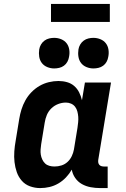

<svg xmlns="http://www.w3.org/2000/svg" viewBox="-20 -951 640 979"><path d="M185 8Q158 8 133 -1Q108 -10 91 -29.5Q74 -49 65.5 -73.5Q57 -98 54 -124.5Q51 -151 53 -179Q55 -207 60 -234L78 -344Q82 -369 89.5 -393Q97 -417 109.5 -439.5Q122 -462 140.5 -481Q159 -500 181.5 -513Q204 -526 229 -532Q254 -538 278 -538Q301 -538 322 -532Q343 -526 358.5 -512.5Q374 -499 383.5 -480Q393 -461 398 -440Q398 -440 398 -440Q398 -440 398 -440L413 -530H546L481 -136Q480 -129 481 -122.5Q482 -116 486 -111Q490 -106 496.5 -104Q503 -102 509 -102H529V8H491Q466 8 442 3.5Q418 -1 397.5 -12.5Q377 -24 363.5 -43.5Q350 -63 346 -86Q334 -65 316.5 -46.5Q299 -28 277.5 -15.5Q256 -3 232.5 2.5Q209 8 185 8ZM258 -102Q276 -102 293.5 -107.5Q311 -113 324.5 -125.5Q338 -138 346 -155Q354 -172 357 -189L375 -299Q377 -313 378.5 -327.5Q380 -342 379 -355.5Q378 -369 374.5 -382.5Q371 -396 363 -406.5Q355 -417 342.5 -422.5Q330 -428 316 -428Q296 -428 276.5 -420.5Q257 -413 242 -398.5Q227 -384 219 -365Q211 -346 208 -326L190 -216Q188 -203 187 -189Q186 -175 188 -162.5Q190 -150 195.5 -138Q201 -126 210 -117.5Q219 -109 231.5 -105.5Q244 -102 258 -102ZM456 -602Q438 -602 421 -609Q404 -616 393.5 -629.5Q383 -643 380 -661.5Q377 -680 380 -699Q382 -712 389 -724Q396 -736 407 -744Q418 -752 431 -755Q444 -758 456 -758Q475 -758 492 -751Q509 -744 519.5 -730.5Q530 -717 533 -698.5Q536 -680 532 -661Q530 -648 523.5 -636Q517 -624 506 -616Q495 -608 482 -605Q469 -602 456 -602ZM256 -602Q238 -602 221 -609Q204 -616 193.5 -629.5Q183 -643 180 -661.5Q177 -680 180 -699Q182 -712 189 -724Q196 -736 207 -744Q218 -752 231 -755Q244 -758 256 -758Q275 -758 292 -751Q309 -744 319.5 -730.5Q330 -717 333 -698.5Q336 -680 332 -661Q330 -648 323.5 -636Q317 -624 306 -616Q295 -608 282 -605Q269 -602 256 -602ZM540 -839H240V-931H540Z"/></svg>

Font: Iosevka Curly Slab XBdEx
Style: Italic
Weight: 800
Width: 7
Italic angle: -9°
Monospace: yes
Designer: Belleve Invis
Foundry: Belleve Invis
Version: Version 11.1.0; ttfautohint (v1.8.3)